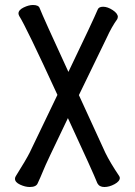

<svg xmlns="http://www.w3.org/2000/svg" viewBox="-20 -733 540 769"><path d="M398 16Q378 16 370 1Q354 -40 252 -260Q161 -71 155 -54Q141 -20 131 1Q125 16 99 16Q81 16 60.5 6.5Q40 -3 40 -17Q40 -22 43 -27Q85 -94 99 -122L210 -353Q84 -627 57 -669Q54 -675 54 -679Q54 -693 74.5 -703Q95 -713 112 -713Q135 -713 139 -700Q153 -664 254 -445Q354 -653 371 -694Q375 -706 393 -706Q411 -706 431.5 -692.5Q452 -679 452 -665L450 -657Q427 -625 408 -583L296 -352L402 -121Q421 -82 458 -27L460 -21Q460 -7 439 4.5Q418 16 398 16Z"/></svg>

Font: \eiw{I[½ {O¿rH
Style: Bold
Weight: 700
Designer: LXGW / Fontworks Inc.
Foundry: LXGW / Fontworks Inc.
Version: Version 1.320;February 9, 2024